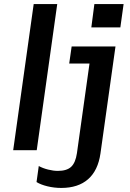

<svg xmlns="http://www.w3.org/2000/svg" viewBox="-20 -740 640 946"><path d="M282 186Q247 186 214 178Q181 170 160 157L171 78Q191 89 217 95.5Q243 102 265 102Q309 102 330.5 82Q352 62 359 15L421 -427H321L333 -511H549L475 16Q463 100 414 143Q365 186 282 186ZM45 0 146 -720H262L161 0ZM430 -605 445 -720H589L573 -605Z"/></svg>

Font: Chivo Mono Medium
Style: Italic
Weight: 500
Italic angle: -8.05°
Monospace: yes
Designer: Hector Gatti
Foundry: Omnibus-Type
Version: Version 1.008